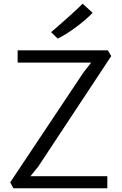

<svg xmlns="http://www.w3.org/2000/svg" viewBox="-20 -1014 659 1034"><path d="M52 0 35 -32 429 -623 471 -677H75V-743H561L579 -712L186 -117L144 -65H558V0ZM291 -806 255 -841Q261.5 -846 278.8 -861Q296 -876 318.5 -895.8Q341 -915.5 363 -935.5Q385 -955.5 402 -971.5Q419 -987.5 425 -994L479 -945Q441 -906 388.5 -867.2Q336 -828.5 291 -806Z"/></svg>

Font: Merriweather Sans Light
Style: Regular
Weight: 300
Designer: Eben Sorkin
Foundry: Eben Sorkin
Version: Version 2.001; ttfautohint (v1.8.3)